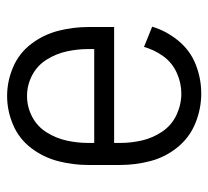

<svg xmlns="http://www.w3.org/2000/svg" viewBox="-43 -535 586 540"><g transform="rotate(90 250.0 -265.0)"><path d="M250 8Q208 8 168.5 -9Q129 -26 103 -60.5Q77 -95 66.5 -136.5Q56 -178 56 -220V-293H382V-310Q382 -341 375 -371.5Q368 -402 350 -428.5Q332 -455 303 -468.5Q274 -482 243 -482Q213 -482 184.5 -469Q156 -456 138 -431Q120 -406 112 -377L55 -400Q67 -440 94.5 -473.5Q122 -507 161.5 -522.5Q201 -538 243 -538Q286 -538 326.5 -521.5Q367 -505 394.5 -471Q422 -437 433 -395Q444 -353 444 -310V-220Q444 -178 433.5 -136.5Q423 -95 397 -60.5Q371 -26 331.5 -9Q292 8 250 8ZM250 -48Q281 -48 308.5 -62.5Q336 -77 352.5 -103.5Q369 -130 375.5 -160Q382 -190 382 -220V-237H118V-220Q118 -190 124.5 -160Q131 -130 147.5 -103.5Q164 -77 191.5 -62.5Q219 -48 250 -48Z"/></g></svg>

Font: Iosevka SS01 Light
Style: Regular
Weight: 300
Monospace: yes
Designer: Belleve Invis
Foundry: Belleve Invis
Version: 2.3.3; ttfautohint (v1.8.3)